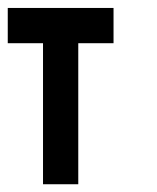

<svg xmlns="http://www.w3.org/2000/svg" viewBox="-20 -475 404 495"><path d="M0 -454.5H90.9V-363.6H0ZM90.9 -454.5H181.8V-363.6H90.9ZM181.8 -454.5H272.7V-363.6H181.8ZM90.9 -363.6H181.8V-272.7H90.9ZM90.9 -272.7H181.8V-181.8H90.9ZM90.9 -181.8H181.8V-90.9H90.9ZM90.9 -90.9H181.8V0H90.9Z"/></svg>

Font: Micro 5
Style: Regular
Weight: 400
Designer: Sarah Cadigan-Fried
Version: Version 1.000; ttfautohint (v1.8.4.7-5d5b)